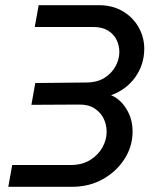

<svg xmlns="http://www.w3.org/2000/svg" viewBox="-20 -720 595 740"><path d="M12 0 27 -84H252Q296 -84 327 -103Q358 -122 374.5 -151.5Q391 -181 391 -212Q391 -240 379 -264Q367 -288 343 -303Q319 -318 282 -317L101 -316L116 -400L311 -402Q354 -402 382 -419.5Q410 -437 425 -464Q440 -491 440 -520Q440 -544 429.5 -566Q419 -588 396.5 -602Q374 -616 339 -616H114L129 -700H361Q414 -700 453.5 -676.5Q493 -653 514.5 -614.5Q536 -576 536 -532Q536 -472 502 -423.5Q468 -375 408 -353Q443 -339 467 -300.5Q491 -262 491 -213Q491 -156 460 -107.5Q429 -59 376.5 -29.5Q324 0 257 0Z"/></svg>

Font: MuseoModerno
Style: Italic
Weight: 400
Italic angle: -9°
Designer: Pablo Cosgaya, Héctor Gatti, Marcela Romero, and the Authors of The MuseoModerno Project.
Foundry: Omnibus-Type Team
Version: Version 1.003